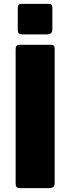

<svg xmlns="http://www.w3.org/2000/svg" viewBox="-20 -974 363 994"><path d="M246 -742Q263 -742 263 -723V-27Q263 -12 256 -6Q249 0 233 0H85Q71 0 66 -5.5Q61 -11 61 -23V-721Q61 -731 65.5 -736.5Q70 -742 78 -742ZM251 -822Q251 -808 244 -802Q237 -796 221 -796H96Q82 -796 77 -801.5Q72 -807 72 -819V-933Q72 -954 90 -954H235Q251 -954 251 -935Z"/></svg>

Font: Libre Franklin ExtraBold
Style: Regular
Weight: 800
Designer: Pablo Impallari, Rodrigo Fuenzalida
Foundry: Impallari Type
Version: Version 1.002; ttfautohint (v1.5)